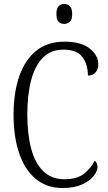

<svg xmlns="http://www.w3.org/2000/svg" viewBox="-20 -933 541 963"><path d="M295 10Q214 10 159 -36Q104 -82 76 -164.5Q48 -247 48 -358Q48 -469 77 -551.5Q106 -634 162.5 -679Q219 -724 303 -724Q386 -724 429.5 -690Q473 -656 473 -611Q473 -584 458.5 -569Q444 -554 421 -554Q421 -609 393.5 -646.5Q366 -684 298 -684Q235 -684 195 -643.5Q155 -603 136 -530Q117 -457 117 -358Q117 -260 136.5 -187Q156 -114 197.5 -74Q239 -34 303 -34Q366 -34 400.5 -61Q435 -88 455 -127Q469 -117 469 -94Q469 -75 450 -50.5Q431 -26 392 -8Q353 10 295 10ZM302 -813Q285 -813 274 -823.5Q263 -834 263 -863Q263 -891 274 -902Q285 -913 302 -913Q318 -913 330 -902Q342 -891 342 -863Q342 -834 330 -823.5Q318 -813 302 -813Z"/></svg>

Font: Noto Serif Condensed Light
Style: Regular
Weight: 300
Width: 3
Designer: Monotype Design Team
Foundry: Monotype Imaging Inc.
Version: Version 2.013